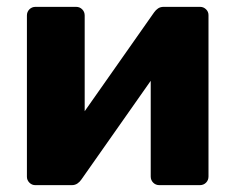

<svg xmlns="http://www.w3.org/2000/svg" viewBox="-20 -540 678 560"><path d="M82.9 0Q73 0 65.8 -7.2Q58.5 -14.5 58.5 -24.4V-494.9Q58.5 -505.5 65.8 -512.8Q73 -520 83.6 -520H201.9Q212.5 -520 219.7 -512.8Q227 -505.5 227 -494.9V-129.6L182.1 -151.7L429.4 -503.8Q434.4 -511 441.1 -515.5Q447.9 -520 457.3 -520H563.7Q573.6 -520 580.9 -512.9Q588.1 -505.9 588.1 -496V-25.1Q588.1 -14.5 580.9 -7.2Q573.6 0 563 0H444.8Q434.1 0 426.9 -7.2Q419.6 -14.5 419.6 -25.1V-379.1L465.6 -369.8L217.2 -16.2Q212.6 -9.4 205.7 -4.7Q198.7 0 189.4 0Z"/></svg>

Font: Rubik Light
Style: Regular
Weight: 300
Designer: Hubert and Fischer
Foundry: Hubert and Fischer
Version: Version 2.300;gftools[0.9.30]